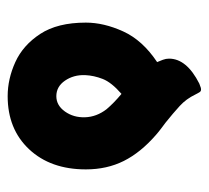

<svg xmlns="http://www.w3.org/2000/svg" viewBox="-42 -493 545 501"><g transform="rotate(90 230.5 -242.5)"><path d="M332 -377Q378 -337 400 -293Q422 -249 422 -194Q422 -102 369.5 -46Q317 10 231 10Q186 10 142 -10Q98 -30 68.5 -75Q39 -120 39 -194Q39 -241 62 -291.5Q85 -342 142 -380Q139 -387 136 -395Q133 -403 133 -411Q133 -457 198 -490Q200 -491 203.5 -492Q207 -493 209 -494Q217 -496 220 -491.5Q223 -487 227 -479Q238 -456 256.5 -439Q275 -422 300 -402Q308 -396 316 -390Q324 -384 332 -377ZM231 -117Q255 -117 271 -139.5Q287 -162 286 -192Q285 -222 265 -248Q249 -267 225 -287Q195 -261 186 -238Q177 -215 176 -192Q175 -162 190.5 -139.5Q206 -117 231 -117Z"/></g></svg>

Font: Zain Black
Style: Regular
Weight: 900
Designer: Zain,Boutros
Foundry: Mobile Telecommunications Company (Zain), 2024
Version: Version 1.50; ttfautohint (v1.8.4)